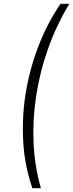

<svg xmlns="http://www.w3.org/2000/svg" viewBox="-20 -799 388 1019"><path d="M301 -779H348Q280 -666 236 -543Q192 -420 172 -290Q153 -167 158 -43.5Q163 80 197 200H152Q111 82 103.5 -42.5Q96 -167 114 -290Q134 -421 180.5 -545Q227 -669 301 -779Z"/></svg>

Font: Jost* Light
Style: Italic
Weight: 300
Italic angle: -10°
Version: Version 3.7